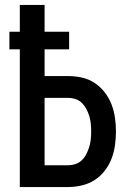

<svg xmlns="http://www.w3.org/2000/svg" viewBox="-20 -755 540 775"><path d="M60 0V-556H18V-627H60V-735H160V-627H259V-556H160V-448H254Q282 -448 310 -442Q338 -436 361.5 -420.5Q385 -405 402.5 -382.5Q420 -360 430 -334Q440 -308 444 -280Q448 -252 448 -224Q448 -196 444 -168Q440 -140 430 -114Q420 -88 402.5 -65.5Q385 -43 361.5 -28Q338 -13 310 -6.5Q282 0 254 0ZM254 -88Q270 -88 285 -93Q300 -98 311 -109Q322 -120 329 -134Q336 -148 340.5 -163Q345 -178 346.5 -193.5Q348 -209 348 -224Q348 -240 346.5 -255.5Q345 -271 340.5 -286Q336 -301 329 -314.5Q322 -328 311 -339Q300 -350 285 -355Q270 -360 254 -360H160V-88Z"/></svg>

Font: Iosevka Semibold
Style: Regular
Weight: 600
Monospace: yes
Designer: Belleve Invis
Foundry: Belleve Invis
Version: Version 33.2.3; ttfautohint (v1.8.4)